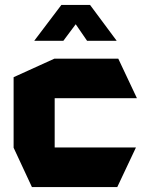

<svg xmlns="http://www.w3.org/2000/svg" viewBox="-20 -756 587 776"><path d="M109 0 35 -159V-444L200 -519H458L533 -360V-359H201V-160H529V-159L454 0ZM332 -591 286 -658 236 -591H119V-592L228 -736H344L451 -592V-591Z"/></svg>

Font: Foldit Thin
Style: Bold
Weight: 700
Version: Version 1.003